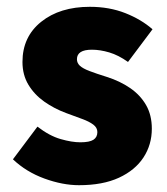

<svg xmlns="http://www.w3.org/2000/svg" viewBox="-20 -532 492 564"><path d="M212 12Q164 12 110.5 -7.5Q57 -27 18 -64L90 -160Q125 -133 158 -123.5Q191 -114 216 -114Q243 -114 254.5 -121.5Q266 -129 266 -144Q266 -157 254 -166Q242 -175 221.5 -182.5Q201 -190 174 -200Q139 -213 110 -233.5Q81 -254 63.5 -283Q46 -312 46 -350Q46 -424 101 -468Q156 -512 244 -512Q301 -512 348 -493.5Q395 -475 428 -446L356 -350Q328 -370 301 -378Q274 -386 250 -386Q228 -386 217 -379Q206 -372 206 -358Q206 -347 214.5 -339Q223 -331 242.5 -323.5Q262 -316 294 -306Q332 -294 362 -273.5Q392 -253 409 -223.5Q426 -194 426 -154Q426 -107 401.5 -69.5Q377 -32 329.5 -10Q282 12 212 12Z"/></svg>

Font: Source Sans 3 Black
Style: Regular
Weight: 900
Designer: Paul D. Hunt
Foundry: Adobe
Version: Version 3.046;hotconv 1.0.118;makeotfexe 2.5.65603